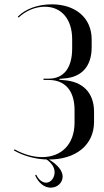

<svg xmlns="http://www.w3.org/2000/svg" viewBox="-20 -728 478 886"><path d="M414 -166V-212C414 -301 361 -352 275 -358L254 -360V-364L275 -366C355 -371 403 -420 403 -510V-546C403 -647 327 -708 219 -708C155 -708 97 -687 62 -651L66 -647C98 -678 143 -697 187 -697C262 -697 313 -641 313 -547V-504C313 -412 272 -365 205 -365H181V-359H205C278 -359 324 -312 324 -220V-162C324 -62 263 -3 174 -3C134 -3 90 -15 47 -39L44 -34C87 -9 140 6 195 8C221 26 232 47 232 67C232 93 214 115 193 115C177 115 159 103 147 78L142 81C158 117 185 138 214 138C245 138 269 115 269 87C269 60 246 32 206 8C329 8 414 -58 414 -166Z"/></svg>

Font: Moniqa SemBd Display
Style: Regular
Weight: 600
Designer: Rajesh Rajput
Foundry: Rajesh Rajput
Version: Version 1.000